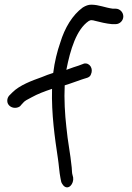

<svg xmlns="http://www.w3.org/2000/svg" viewBox="-20 -766 561 819"><path d="M369 -746C357 -746 346 -742 333 -734C289 -702 256 -647 237 -584C224 -547 213 -503 207 -455C191 -450 172 -443 158 -437C116 -422 64 -403 33 -372L19 -358C14 -352 11 -345 11 -336C11 -318 27 -306 44 -306C53 -306 62 -309 68 -315V-316L81 -330C85 -335 97 -342 115 -351C140 -365 169 -376 202 -387C199 -279 214 -177 227 -90C231 -65 233 -30 238 -6L241 9C242 14 248 23 251 26C272 47 296 18 292 -9L289 -21C287 -27 287 -37 286 -51C280 -113 269 -160 263 -225C257 -277 253 -343 256 -402C283 -410 316 -423 329 -427C344 -433 363 -433 368 -449C379 -473 363 -499 339 -495L315 -486C302 -482 287 -477 263 -468C280 -555 306 -640 358 -676C363 -679 367 -680 369 -680C375 -680 379 -679 386 -677C405 -672 434 -665 458 -663H473C491 -663 506 -678 506 -696C506 -713 492 -729 473 -729H461C429 -733 402 -746 369 -746Z"/></svg>

Font: Stray Cat
Style: ExBdCn
Weight: 800
Version: Version 1.0